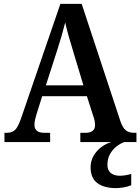

<svg xmlns="http://www.w3.org/2000/svg" viewBox="-20 -734 725 992"><path d="M3 0V-48H16Q42 -48 57.5 -62.5Q73 -77 89 -123L292 -714H402L602 -108Q614 -73 630.5 -60.5Q647 -48 672 -48H685V0H395V-48H425Q445 -48 458 -57.5Q471 -67 471 -88Q471 -99 468.5 -111.5Q466 -124 462 -134L429 -237H198L169 -145Q165 -133 161.5 -117.5Q158 -102 158 -90Q158 -48 207 -48H239V0ZM217 -293H411L358 -469Q346 -508 335 -546.5Q324 -585 317 -618Q309 -586 298.5 -549.5Q288 -513 276 -476ZM581 238Q518 238 483 212Q448 186 448 130Q448 98 463.5 71Q479 44 504 25.5Q529 7 556 0H622Q602 7 582 22.5Q562 38 548.5 62Q535 86 535 117Q535 147 553 160.5Q571 174 599 174Q624 174 658 165V223Q643 230 619.5 234Q596 238 581 238Z"/></svg>

Font: Noto Serif SemiCondensed SemiBold
Style: Regular
Weight: 600
Width: 4
Designer: Monotype Design Team
Foundry: Monotype Imaging Inc.
Version: Version 2.013; ttfautohint (v1.8.4.7-5d5b)